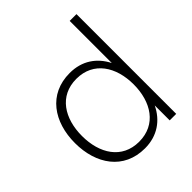

<svg xmlns="http://www.w3.org/2000/svg" viewBox="-203 -844 980 980"><g transform="rotate(-45 287.0 -354.0)"><path d="M512 0V-720H463V-416C427 -487 364 -532 275 -532C122 -532 41 -412 41 -260C41 -108 122 12 275 12C365 12 430 -35 465 -108V0ZM92 -260C92 -386 154 -487 278 -487C402 -487 465 -386 465 -260C465 -134 402 -33 278 -33C154 -33 92 -134 92 -260Z"/></g></svg>

Font: Aspekta 200
Style: Regular
Weight: 200
Designer: Ivo Dolenc
Version: Version 2.000